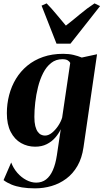

<svg xmlns="http://www.w3.org/2000/svg" viewBox="-22 -834 596 1106"><path d="M459 14.5Q450 77 424 122Q398 167 359.5 195.5Q321 224 275 237.5Q229 251 179.5 251Q138 251 104.2 245.5Q70.5 240 44.2 229.2Q18 218.5 -1.5 203.5L42.5 102Q55 135.5 78 161.8Q101 188 129.5 203Q158 218 186.5 218Q219.5 218 243.2 199.8Q267 181.5 282.5 146.2Q298 111 305.5 61L328 -89.5Q316 -64 296 -41Q276 -18 247.2 -3.5Q218.5 11 180.5 11Q136.5 11 99.2 -10Q62 -31 39.8 -74Q17.5 -117 17.5 -182Q17.5 -236 30.8 -286.8Q44 -337.5 70.2 -380.5Q96.5 -423.5 135.5 -455.8Q174.5 -488 226.2 -506Q278 -524 342 -524Q374 -524 400.8 -517.8Q427.5 -511.5 449 -502.5L537 -521.5ZM382.5 -471.5Q378.5 -480 368 -486.5Q357.5 -493 337.5 -493Q300 -493 272.5 -471.2Q245 -449.5 226.5 -413Q208 -376.5 197 -332.5Q186 -288.5 181 -243.8Q176 -199 176 -161Q176 -129 181.2 -108.2Q186.5 -87.5 195.2 -75.2Q204 -63 214.8 -58Q225.5 -53 237 -53Q257.5 -53 277.2 -69Q297 -85 313 -109Q329 -133 336 -156.5ZM303.5 -582.5 217.5 -801.5 246.5 -814.5Q274 -787 302 -752.8Q330 -718.5 357.5 -686.5Q399.5 -719 439.2 -752.5Q479 -786 522.5 -814.5L554.5 -799L384 -582.5Z"/></svg>

Font: Merriweather 120pt ExtraBold
Style: Italic
Weight: 800
Italic angle: -7.8°
Version: Version 2.101